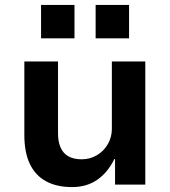

<svg xmlns="http://www.w3.org/2000/svg" viewBox="-20 -751 692 781"><path d="M273 10Q211 10 167.5 -13.5Q124 -37 101.5 -84Q79 -131 79 -202V-501H216V-207Q216 -176 226 -152Q236 -128 257.5 -115.5Q279 -103 312 -103Q346 -103 374 -119.5Q402 -136 418.5 -164.5Q435 -193 435 -226V-501H571V0H448V-104H445Q419 -50 376 -20Q333 10 273 10ZM369 -595V-731H505V-595ZM147 -595V-731H283V-595Z"/></svg>

Font: Nunito Sans 7pt
Style: Bold
Weight: 700
Designer: Vernon Adams
Foundry: Vernon Adams
Version: Version 3.101;gftools[0.9.27]